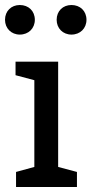

<svg xmlns="http://www.w3.org/2000/svg" viewBox="-34 -746 365 766"><path d="M30 0H273V-60L198 -80V-500H28V-446L103 -426V-80L30 -60ZM45 -608C80 -608 105 -633 105 -667C105 -702 80 -726 45 -726C11 -726 -14 -702 -14 -667C-14 -633 11 -608 45 -608ZM251 -608C286 -608 311 -633 311 -667C311 -702 286 -726 251 -726C217 -726 192 -702 192 -667C192 -633 217 -608 251 -608Z"/></svg>

Font: Hermeneus One
Style: Regular
Weight: 400
Designer: Rodrigo Fuenzalida, Pablo Impallari
Foundry: Pablo Impallari, Rodrigo Fuenzalida
Version: Version 1.002